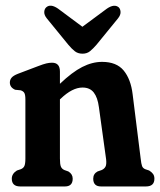

<svg xmlns="http://www.w3.org/2000/svg" viewBox="-20 -672 578 692"><path d="M196 -414V-370Q240 -412 276.2 -430.5Q312.5 -449 348 -449Q400 -449 425.8 -417.8Q451.5 -386.5 458 -332.5L487 -100.5Q489 -81.5 492 -73.5Q495 -65.5 504 -62L517.5 -57.5Q526.5 -52 531.5 -45.2Q536.5 -38.5 536.5 -28Q536.5 0 506 0H344Q316 0 316 -28Q316 -45.5 331.5 -54L346 -59Q355.5 -63 360 -71Q364.5 -79 362.5 -97.5L336.5 -285.5Q332 -320.5 318 -338.5Q304 -356.5 277.5 -356.5Q240.5 -356.5 198.5 -316L196 -314V-100.5Q196 -80 199.5 -71.5Q203 -63 212.5 -59L226.5 -54Q242 -44.5 242 -28Q242 0 214 0H53Q22.5 0 22.5 -28Q22.5 -46 41 -57.5L54.5 -62Q64 -65.5 67.8 -73.5Q71.5 -81.5 71.5 -100.5V-313.5Q71.5 -330 67.8 -336.8Q64 -343.5 54.5 -346.5L34.5 -348.5Q15.5 -357 15.5 -374.5Q15.5 -384.5 21.8 -392Q28 -399.5 44.5 -406L117 -433.5Q136.5 -441 147.2 -443.5Q158 -446 167.5 -446Q196 -446 196 -414ZM328 -511Q315.5 -496.5 304.5 -487.5Q293.5 -478.5 277.5 -478.5Q261 -478.5 249.8 -487.2Q238.5 -496 226 -511L148.5 -606Q139 -618 139.5 -628.8Q140 -639.5 146.5 -645.5Q162 -659.5 189 -641L277 -575.5L365.5 -641Q392 -659 408 -645.5Q414 -639.5 414.5 -628.8Q415 -618 405.5 -606Z"/></svg>

Font: Fraunces 144pt S100 SemiBold
Style: Regular
Weight: 600
Version: Version 1.000; ttfautohint (v1.8.3)